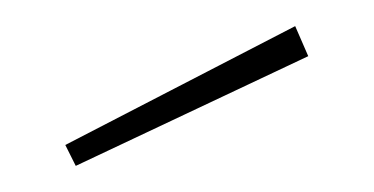

<svg xmlns="http://www.w3.org/2000/svg" viewBox="-20 -781 286 147"><path d="M216 -738 38 -654 30 -670 206 -761Z"/></svg>

Font: Fira Sans Thin
Style: Regular
Weight: 100
Designer: bBox Type GmbH & Carrois Corporate GbR & Edenspiekermann AG
Foundry: bBox Type GmbH & Carrois Corporate GbR & Edenspiekermann AG
Version: Version 4.301